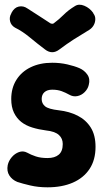

<svg xmlns="http://www.w3.org/2000/svg" viewBox="-20 -784 445 820"><path d="M183 16Q143 16 109 8Q75 0 54 -7Q32 -16 20 -34.5Q8 -53 13 -79Q17 -97 30 -112.5Q43 -128 61 -134.5Q79 -141 96 -132Q112 -123 133 -116Q154 -109 183 -109Q214 -109 231 -123.5Q248 -138 248 -169Q248 -193 231 -208Q214 -223 176 -227Q145 -231 117.5 -239.5Q90 -248 70.5 -263.5Q51 -279 39.5 -303Q28 -327 28 -361Q28 -408 50 -443Q72 -478 111.5 -497Q151 -516 203 -516Q237 -516 267.5 -509Q298 -502 319 -493Q340 -484 353 -465.5Q366 -447 359 -421Q355 -404 341.5 -390.5Q328 -377 310 -373.5Q292 -370 275 -380Q261 -388 243.5 -394.5Q226 -401 203 -401Q182 -401 170 -390.5Q158 -380 158 -361Q158 -342 172.5 -330Q187 -318 231 -313Q276 -308 311.5 -290Q347 -272 367.5 -239.5Q388 -207 388 -157Q388 -101 362.5 -62.5Q337 -24 291 -4Q245 16 183 16ZM379 -726Q387 -716 387 -702.5Q387 -689 380.5 -677Q374 -665 362 -657Q322 -633 294 -615Q266 -597 234 -573Q203 -549 172 -573Q139 -598 107 -624.5Q75 -651 44 -666Q27 -676 23 -693.5Q19 -711 28 -726L29 -729Q41 -752 60.5 -756Q80 -760 97 -748Q123 -732 146 -716.5Q169 -701 196 -684Q199 -683 202 -682.5Q205 -682 209 -684Q232 -701 252 -721Q272 -741 300 -758Q317 -769 340 -759.5Q363 -750 378 -729Z"/></svg>

Font: Winky Sans SemiBold
Style: Regular
Weight: 600
Designer: Simon Atzbach
Foundry: typofactur
Version: Version 1.205